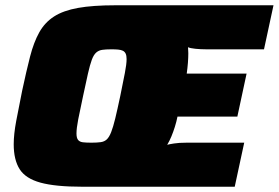

<svg xmlns="http://www.w3.org/2000/svg" viewBox="-20 -708 1057 728"><path d="M291 0Q190 0 133.5 -15.5Q77 -31 54.5 -66.5Q32 -102 32 -161Q32 -199 41.5 -249.5Q51 -300 64 -364Q80 -439 94 -493.5Q108 -548 129 -585.5Q150 -623 185 -645.5Q220 -668 276 -678Q332 -688 418 -688H1017L981 -521H762Q741 -521 721 -523Q701 -525 693 -529Q693 -523 693.5 -517.5Q694 -512 694 -506Q694 -489 692.5 -469.5Q691 -450 688 -429H915L880 -266H653Q649 -246 643 -227Q637 -208 630 -191Q623 -174 614 -159Q621 -161 640 -164Q659 -167 687 -167H906L870 0ZM327 -167Q348 -167 362 -169Q376 -171 385 -179.5Q394 -188 401.5 -207Q409 -226 417 -259Q425 -292 436 -344Q447 -398 453.5 -431.5Q460 -465 460 -484Q460 -497 456.5 -504.5Q453 -512 446 -515.5Q439 -519 428 -520Q417 -521 402 -521Q381 -521 367.5 -519Q354 -517 344.5 -508.5Q335 -500 328 -481Q321 -462 313.5 -429Q306 -396 295 -344Q283 -289 276.5 -255Q270 -221 270 -202Q270 -185 276 -177.5Q282 -170 294.5 -168.5Q307 -167 327 -167Z"/></svg>

Font: Saira Thin Black
Style: Italic
Weight: 900
Italic angle: -12°
Version: Version 1.101